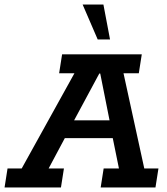

<svg xmlns="http://www.w3.org/2000/svg" viewBox="-51 -821 733 841"><path d="M-31 0 -18 -83H44L275 -500H208L221 -583H570L557 -500H490L581 -83H643L630 0H390L403 -83H470L437 -245L469 -216H213L250 -248L162 -83H229L216 0ZM257 -263 243 -294H455L435 -263L388 -499H384ZM377 -648 311 -801H402L431 -648Z"/></svg>

Font: Rokkitt SemiBold
Style: Italic
Weight: 600
Italic angle: -9°
Designer: Vernon Adams
Foundry: Vernon Adams
Version: Version 3.103